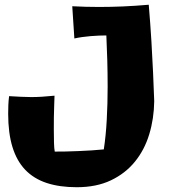

<svg xmlns="http://www.w3.org/2000/svg" viewBox="-20 -761 712 803"><path d="M625 -337.9Q624 -264.6 604.2 -199.5Q584.5 -134.3 544.4 -85Q504.4 -35.6 443.8 -6.8Q383.3 22 300.8 22Q229 22 175 4.2Q121.1 -13.7 85.4 -51Q49.8 -88.4 32 -146.5Q14.2 -204.6 14.2 -285.2Q14.2 -303.2 14.9 -321.8Q15.6 -340.3 18.1 -358.9Q45.9 -357.4 67.9 -356.2Q89.8 -355 110.8 -355Q132.3 -355 154.8 -356.4Q177.2 -357.9 208 -360.8Q207 -338.4 206.5 -314.9Q205.6 -294.4 205.3 -269.3Q205.1 -244.1 205.1 -219.2Q205.1 -189.9 205.8 -164.6Q206.5 -139.2 209 -127Q229 -127 255.1 -127.4Q281.2 -127.9 309.1 -129.2Q336.9 -130.4 364.3 -132.1Q391.6 -133.8 414.1 -136.2Q422.9 -193.4 426.5 -260.7Q430.2 -328.1 430.2 -398.9Q430.2 -454.1 428.7 -508.3Q427.2 -562.5 424.8 -612.8Q410.6 -612.8 393.6 -612.1Q376.5 -611.3 358.6 -609.9Q340.8 -608.4 323.5 -606Q306.2 -603.5 291 -600.1L282.2 -734.9Q338.4 -731.9 394 -731.9Q443.8 -731.9 494.6 -734.1Q545.4 -736.3 602.1 -741.2Q608.9 -660.2 613.3 -587.6Q617.7 -515.1 620.1 -459Q623 -393.6 625 -337.9Z"/></svg>

Font: Galindo
Style: Regular
Weight: 400
Version: Version 1.000